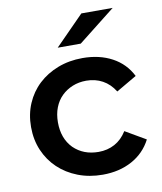

<svg xmlns="http://www.w3.org/2000/svg" viewBox="-84 -812 749 887"><g transform="rotate(-10 290.5 -368.5)"><path d="M38 -267Q38 -327 59.5 -377Q81 -427 119.5 -463Q158 -499 211 -519.5Q264 -540 327 -540Q406 -540 465.5 -508Q525 -476 555 -416L459 -360Q436 -397 402 -415.5Q368 -434 326 -434Q291 -434 261.5 -422Q232 -410 210 -388.5Q188 -367 176 -336Q164 -305 164 -267Q164 -191 209 -145Q255 -100 326 -100Q368 -100 402 -118.5Q436 -137 459 -174L555 -118Q524 -58 464.5 -25.5Q405 7 327 7Q264 7 211 -13.5Q158 -34 119.5 -70.5Q81 -107 59.5 -157Q38 -207 38 -267ZM358 -744H505L331 -607H223Z"/></g></svg>

Font: CMG Sans SemiBold
Style: Regular
Weight: 600
Designer: Julieta Ulanovsky
Foundry: Julieta Ulanovsky
Version: Version 7.200